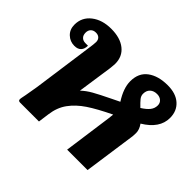

<svg xmlns="http://www.w3.org/2000/svg" viewBox="-133 -775 964 964"><g transform="rotate(45 349.0 -293.0)"><path d="M605 -353Q623 -328 623 -304Q623 -288 622 -281L582 0H437L473 -260Q476 -284 476 -288Q399 -251 353.5 -220.5Q308 -190 280 -151.5Q252 -113 245 -59L237 0H103Q90 0 90 -11Q90 -17 92 -26Q94 -35 96 -46Q100 -66 108 -116L154 -446Q155 -452 156.5 -464.5Q158 -477 158 -485Q158 -500 149 -509Q140 -518 124 -518Q107 -518 97 -508Q87 -498 87 -481Q87 -463 97 -453Q107 -443 124 -443H142Q142 -420 130 -407Q118 -394 94 -394Q63 -394 41 -415Q19 -436 19 -470Q19 -522 60 -554Q101 -586 165 -586Q229 -586 266 -556.5Q303 -527 303 -476Q303 -467 300 -440L273 -255Q295 -276 325 -293Q355 -310 417 -340L456 -359Q418 -418 418 -467Q418 -526 458.5 -556Q499 -586 566 -586Q624 -586 657 -556.5Q690 -527 690 -478Q690 -404 605 -353ZM508 -468Q508 -453 518 -440.5Q528 -428 549 -408Q576 -425 589 -441.5Q602 -458 602 -479Q602 -496 590 -506.5Q578 -517 559 -517Q536 -517 522 -504Q508 -491 508 -468Z"/></g></svg>

Font: Krub
Style: Bold Italic
Weight: 700
Italic angle: -8°
Designer: Ekaluck Peanpanawate
Foundry: Cadson Demak Co.,Ltd.
Version: Version 1.000; ttfautohint (v1.6)